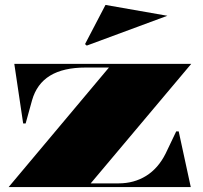

<svg xmlns="http://www.w3.org/2000/svg" viewBox="-20 -759 825 779"><path d="M15 0 422 -485H328Q237 -485 183 -452Q129 -419 110 -352L84 -258H74L38 -500H756L348 -15H461Q524 -15 573 -45.5Q622 -76 652 -136L695 -226H705L754 0ZM332 -574 325 -580 408 -739 659 -695Z"/></svg>

Font: Kalnia SemiExpanded SemiBold
Style: Regular
Weight: 600
Width: 6
Designer: Frida Medrano
Foundry: Frida Medrano
Version: Version 1.105